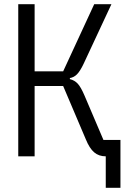

<svg xmlns="http://www.w3.org/2000/svg" viewBox="-20 -745 640 915"><path d="M389 -81 281 -335H145V0H67V-725H145V-405H281L429 -725H511L378 -440Q361.5 -405.5 346.8 -390.8Q332 -376 313 -373V-368Q335.5 -362.5 350.5 -346.2Q365.5 -330 383 -289L473 -78H554V150H484V0Q451 0 428.8 -19Q406.5 -38 389 -81Z"/></svg>

Font: JuliaMono Light
Style: Regular
Weight: 300
Monospace: yes
Designer: cormullion
Foundry: corm
Version: Version 0.054; ttfautohint (v1.8.4)